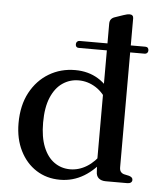

<svg xmlns="http://www.w3.org/2000/svg" viewBox="-53 -790 705 849"><g transform="rotate(5 299.0 -366.0)"><path d="M505 -728.5V-67.5Q505 -54.5 510 -47.8Q515 -41 524.5 -38L547.5 -33Q555.5 -30.5 559.8 -26.5Q564 -22.5 564 -16Q564 -8.5 558.2 -4.2Q552.5 0 542.5 0H447Q427 0 415.5 -10Q404 -20 404 -40L401.5 -84.5V-695.5Q401.5 -707.5 407 -714.8Q412.5 -722 422.5 -725.5L460.5 -738.5Q470.5 -742 476.5 -743.2Q482.5 -744.5 489 -744.5Q496.5 -744.5 500.8 -740.2Q505 -736 505 -728.5ZM422.5 -125 436 -101.5Q399 -47.5 350.2 -18.2Q301.5 11 244.5 11Q185 11 139 -18.5Q93 -48 66.8 -100.8Q40.5 -153.5 40.5 -222.5Q40.5 -301.5 71.2 -358.8Q102 -416 154 -447Q206 -478 270 -478Q328.5 -478 373 -450.5Q417.5 -423 444 -372.5L423.5 -345Q401 -389 365.5 -411.5Q330 -434 289.5 -434Q250 -434 218 -412.2Q186 -390.5 167.2 -346.2Q148.5 -302 148.5 -234.5Q148.5 -170 166.2 -126.2Q184 -82.5 215 -60.8Q246 -39 285 -39Q324 -39 359.2 -60.8Q394.5 -82.5 422.5 -125ZM262.5 -592.5Q262.5 -599.5 267 -603.8Q271.5 -608 277.5 -608H569.5Q577 -608 580.8 -603.8Q584.5 -599.5 584.5 -592.5Q584.5 -585.5 580.2 -581.2Q576 -577 569.5 -577H277Q262.5 -577 262.5 -592.5Z"/></g></svg>

Font: Fraunces 20pt
Style: Regular
Weight: 400
Version: Version 1.000;[b76b70a41]